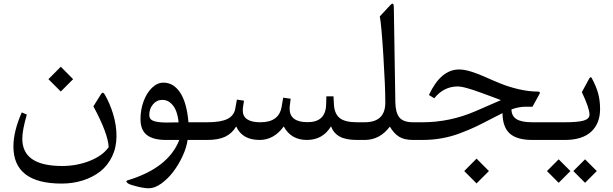

<svg xmlns="http://www.w3.org/2000/svg" viewBox="-20 -769 3371 1055"><path d="M314 -402.3 381.8 -334 314 -266.1 246.1 -334ZM321.3 143.1Q401.9 143.1 472.9 115Q543.9 86.9 577.1 39.6Q573.7 -35.6 493.2 -184.6L534.2 -250.5Q544.9 -268.1 555.2 -250.5Q583.5 -201.7 601.8 -141.6Q620.1 -81.5 620.1 -21.5Q620.1 40 596.2 90.3Q572.3 140.6 531 172.9Q489.7 205.1 435.3 222.4Q380.9 239.7 318.8 239.7Q53.7 239.7 53.7 35.6Q53.7 -46.9 99.6 -151.4L127.4 -139.6Q102.5 -53.7 102.5 -6.8Q102.5 143.1 321.3 143.1Z M878.4 -314.9Q933.6 -314.9 970 -260Q1006.3 -205.1 1015.6 -97.2H1088.4Q1097.2 -97.2 1099.9 -86.7Q1102.5 -76.2 1102.5 -49.8V-46.4Q1102.5 -21 1099.9 -10.5Q1097.2 0 1088.4 0H1010.7Q1005.4 40.5 983.9 87.4Q962.4 134.3 932.9 173.6Q903.3 212.9 866.7 239.3Q830.1 265.6 797.4 265.6Q765.1 265.6 708.5 249Q681.2 241.2 675.8 231.4Q671.9 225.1 680.2 222.2Q904.8 154.8 965.3 0H891.6Q822.3 0 787.1 -27.1Q752 -54.2 752 -114.7Q752 -166 768.8 -211.9Q785.6 -257.8 814.9 -286.4Q844.2 -314.9 878.4 -314.9ZM800.3 -136.7Q800.3 -113.3 823 -104.7Q845.7 -96.2 893.1 -95.7Q933.1 -95.7 961.4 -96.7Q958 -130.9 948.2 -157.5Q938.5 -184.1 918.7 -202.1Q898.9 -220.2 872.1 -220.2Q841.3 -220.2 820.8 -196Q800.3 -171.9 800.3 -136.7Z M1083 -97.2H1119.1Q1192.9 -97.2 1229.2 -115.2Q1265.6 -133.3 1272.5 -170.9L1281.7 -221.7L1320.8 -215.8L1314.9 -177.7Q1314 -172.4 1314 -162.1Q1314 -97.2 1411.1 -97.2Q1512.7 -97.2 1527.3 -181.6L1536.1 -232.4L1577.1 -226.6L1572.3 -188Q1571.3 -177.2 1571.3 -172.4Q1571.3 -97.7 1670.4 -97.7Q1769 -97.7 1772 -193.8L1773.4 -239.7H1812.5L1814.9 -195.3Q1817.4 -144.5 1846.2 -120.8Q1875 -97.2 1941.4 -97.2H1954.6Q1963.4 -97.2 1966.1 -86.7Q1968.8 -76.2 1968.8 -49.8V-46.4Q1968.8 -21 1966.1 -10.5Q1963.4 0 1954.6 0H1941.4Q1880.9 0 1847.2 -18.3Q1813.5 -36.6 1798.8 -74.7Q1753.4 0 1666.5 0Q1579.1 0 1539.1 -74.2Q1484.9 0 1406.7 0Q1311 0 1277.8 -74.2Q1255.4 -36.1 1217.8 -18.1Q1180.2 0 1119.1 0H1083Q1068.4 0 1064.7 -10Q1061 -20 1061 -45.9V-50.8Q1061 -76.7 1064.9 -86.9Q1068.8 -97.2 1083 -97.2Z M1949.2 -97.2H1983.9Q2097.2 -97.2 2097.2 -205.6Q2097.2 -293 2086.4 -464.4Q2075.7 -635.7 2066.9 -678.7L2122.1 -738.3Q2132.3 -750 2137.9 -748.8Q2143.6 -747.6 2144 -728.5L2152.3 -207.5Q2153.3 -149.9 2174.8 -123.5Q2196.3 -97.2 2249.5 -97.2H2270Q2278.8 -97.2 2281.5 -86.7Q2284.2 -76.2 2284.2 -49.8V-46.4Q2284.2 -21 2281.5 -10.5Q2278.8 0 2270 0H2249.5Q2202.1 0 2173.6 -17.3Q2145 -34.7 2122.1 -73.2Q2066.9 0 1983.9 0H1949.2Q1934.6 0 1930.9 -10Q1927.2 -20 1927.2 -45.9V-50.8Q1927.2 -76.7 1931.2 -86.9Q1935.1 -97.2 1949.2 -97.2Z M2598.6 102.5 2666.5 170.9 2598.6 238.8 2530.8 170.9ZM2264.6 -97.2H2301.8Q2452.6 -97.2 2594.2 -158.7L2732.4 -218.8Q2722.7 -222.7 2696 -232.7Q2669.4 -242.7 2655.8 -247.6Q2642.1 -252.4 2618.4 -261.2Q2594.7 -270 2579.8 -274.7Q2564.9 -279.3 2547.4 -284.4Q2529.8 -289.6 2516.8 -291.7Q2503.9 -293.9 2494.6 -293.9Q2418.5 -293.9 2366.2 -229L2336.9 -247.1Q2402.3 -387.2 2502.4 -387.2Q2532.7 -387.2 2570.8 -375Q2608.9 -362.8 2648.4 -345Q2688 -327.1 2731.2 -309.6Q2774.4 -292 2828.6 -279.1Q2882.8 -266.1 2936.5 -265.6Q2951.7 -265.6 2943.8 -251.5L2905.8 -182.6H2867.2Q2831.5 -182.6 2790.5 -168Q2790.5 -131.8 2817.9 -114.5Q2845.2 -97.2 2905.3 -97.2H3006.8Q3015.6 -97.2 3018.6 -86.4Q3021.5 -75.7 3021.5 -49.8V-46.4Q3021.5 -21 3018.6 -10.5Q3015.6 0 3006.8 0H2905.3Q2820.3 0 2781 -35.4Q2741.7 -70.8 2741.2 -147.5Q2719.2 -137.2 2672.6 -112.5Q2626 -87.9 2591.8 -71.8Q2557.6 -55.7 2509.5 -37.4Q2461.4 -19 2409.2 -9.5Q2356.9 0 2301.8 0H2264.6Q2250 0 2246.3 -10Q2242.7 -20 2242.7 -45.9V-50.8Q2242.7 -76.7 2246.6 -86.9Q2250.5 -97.2 2264.6 -97.2Z M3002 -97.2H3082Q3155.3 -97.2 3187.3 -106.4Q3219.2 -115.7 3219.2 -139.2Q3219.2 -173.8 3177.2 -262.7L3216.8 -335.9Q3225.6 -351.6 3231.9 -339.4Q3256.8 -293 3267.1 -254.2Q3277.3 -215.3 3277.3 -170.4Q3277.3 -90.3 3228.3 -45.2Q3179.2 0 3083.5 0H3002Q2987.3 0 2983.6 -10Q2980 -20 2980 -45.9V-50.8Q2980 -76.7 2983.9 -86.9Q2987.8 -97.2 3002 -97.2ZM3194.8 106.4 3259.3 170.9 3194.8 235.4 3130.4 170.9ZM3049.8 106.4 3114.3 170.9 3049.8 235.4 2985.4 170.9Z"/></svg>

Font: Parastoo FD
Style: FD
Weight: 400
Foundry: Saber Rastikerdar (saber.rastikerdar@gmail.com)
Version: Version 2.0.1